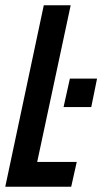

<svg xmlns="http://www.w3.org/2000/svg" viewBox="-21 -708 388 728"><path d="M220 -302 244 -410H347L325 -302ZM-1 0 145 -688H247L120 -94H270L249 0Z"/></svg>

Font: Saira ExtraCondensed SemiBold
Style: Italic
Weight: 600
Width: 2
Italic angle: -12°
Designer: Hector Gatti with collaboration of the Omnibus-Type team
Foundry: Omnibus-Type
Version: Version 1.101